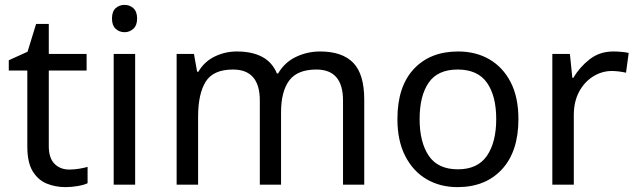

<svg xmlns="http://www.w3.org/2000/svg" viewBox="-20 -757 2612 787"><path d="M264 -62Q284 -62 305 -65.5Q326 -69 339 -73V-6Q325 1 299 5.5Q273 10 249 10Q207 10 171.5 -4.5Q136 -19 114 -55Q92 -91 92 -156V-468H16V-510L93 -545L128 -659H180V-536H335V-468H180V-158Q180 -109 203.5 -85.5Q227 -62 264 -62Z M534 -536V0H446V-536ZM491 -737Q511 -737 526.5 -723.5Q542 -710 542 -681Q542 -653 526.5 -639Q511 -625 491 -625Q469 -625 454 -639Q439 -653 439 -681Q439 -710 454 -723.5Q469 -737 491 -737Z M1292 -546Q1383 -546 1428 -499.5Q1473 -453 1473 -349V0H1386V-345Q1386 -472 1277 -472Q1199 -472 1165.5 -427Q1132 -382 1132 -296V0H1045V-345Q1045 -472 935 -472Q854 -472 823 -422Q792 -372 792 -278V0H704V-536H775L788 -463H793Q818 -505 860.5 -525.5Q903 -546 951 -546Q1013 -546 1054.5 -524Q1096 -502 1115 -456H1120Q1147 -502 1193.5 -524Q1240 -546 1292 -546Z M2105 -269Q2105 -136 2037.5 -63Q1970 10 1855 10Q1784 10 1728.5 -22.5Q1673 -55 1641 -117.5Q1609 -180 1609 -269Q1609 -402 1676 -474Q1743 -546 1858 -546Q1931 -546 1986.5 -513.5Q2042 -481 2073.5 -419.5Q2105 -358 2105 -269ZM1700 -269Q1700 -174 1737.5 -118.5Q1775 -63 1857 -63Q1938 -63 1976 -118.5Q2014 -174 2014 -269Q2014 -364 1976 -418Q1938 -472 1856 -472Q1774 -472 1737 -418Q1700 -364 1700 -269Z M2494 -546Q2509 -546 2526.5 -544.5Q2544 -543 2557 -540L2546 -459Q2533 -462 2517.5 -464Q2502 -466 2488 -466Q2447 -466 2411 -443.5Q2375 -421 2353.5 -380.5Q2332 -340 2332 -286V0H2244V-536H2316L2326 -438H2330Q2356 -482 2397 -514Q2438 -546 2494 -546Z"/></svg>

Font: Noto Sans Sundanese
Style: Regular
Weight: 400
Designer: Monotype Design Team (Regular), Sérgio L. Martins (other weights)
Foundry: Monotype Imaging Inc.
Version: Version 2.003